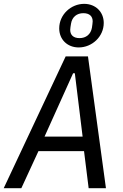

<svg xmlns="http://www.w3.org/2000/svg" viewBox="-31 -997 652 1017"><path d="M530.2 0 435 -698.2H316.8L-11.4 0H82L172.6 -196.4H414.1L438.6 0ZM204.9 -273.4 356.2 -609H365.4L406.6 -273.4ZM282.7 -846.6C282.7 -788 325.6 -745.7 386 -745.7C456 -745.7 518.5 -802.6 518.5 -875.4C518.5 -934.3 474.8 -976.6 414.8 -976.6C344.8 -976.6 282.7 -919.7 282.7 -846.6ZM340.9 -838.8C340.9 -845.9 343 -858.7 345.2 -871.8C350.9 -907.3 376.4 -927.2 410.5 -927.2C443.2 -927.2 459.9 -910.5 459.9 -883.9C459.9 -876.4 457.7 -863.3 456 -850.5C449.9 -815 424.4 -795.1 390.3 -795.1C357.6 -795.1 340.9 -811.8 340.9 -838.8Z"/></svg>

Font: Margiela Mono Italic Text It
Style: Regular
Weight: 400
Designer: Mike Abbink, Paul van der Laan, Pieter van Rosmalen
Foundry: Bold Monday
Version: Version 2.003 2021